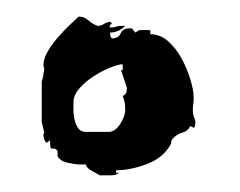

<svg xmlns="http://www.w3.org/2000/svg" viewBox="-20 -604 287 230"><path d="M76 -407Q70 -407 61 -409Q52 -411 49 -417V-423Q47 -426 44 -426H42Q41 -426 40.5 -427.5Q40 -429 40 -436L36 -433Q34 -434 33 -437.5Q32 -441 32 -443L33 -445L30 -458V-506L32 -514Q32 -516 32.5 -518Q33 -520 33 -522L32 -525Q32 -534 37.5 -543Q43 -552 50.5 -560.5Q58 -569 64.5 -575Q71 -581 74 -584H76Q81 -584 86 -579.5Q91 -575 97 -573Q101 -573 104 -575Q107 -577 112 -578L114 -576Q111 -573 111 -573Q112 -572 112 -571Q116 -571 119 -572Q122 -573 125 -573H130Q122 -565 112 -565V-563Q112 -560 114 -558Q122 -558 124.5 -564Q127 -570 135 -570H138L142 -565L147 -568H160V-563Q172 -563 181.5 -554.5Q191 -546 197.5 -534Q204 -522 208 -509Q212 -496 212 -487Q212 -482 211.5 -479.5Q211 -477 211 -472Q211 -467 212.5 -463.5Q214 -460 214 -458Q214 -451 212 -451L208 -453Q205 -447 199.5 -445.5Q194 -444 189 -440L187 -438Q185 -436 185 -433V-432Q176 -415 156 -407.5Q136 -400 119 -400V-397H123L121 -396Q119 -394 112.5 -394Q106 -394 102 -394H99Q100 -394 91.5 -398.5Q83 -403 83 -407ZM68 -481Q68 -478 68 -472Q68 -466 69.5 -460Q71 -454 74 -450Q77 -446 83 -446H110Q118 -446 124 -455.5Q130 -465 130 -472Q130 -477 129.5 -480.5Q129 -484 127 -489Q131 -491 131.5 -494Q132 -497 132 -499L125 -520H127V-527Q122 -527 112 -523Q102 -519 92 -512.5Q82 -506 75 -498Q68 -490 68 -481Z"/></svg>

Font: East Sea Dokdo
Style: Regular
Weight: 400
Designer: YoonDesign Inc.
Foundry: YoonDesign Inc.
Version: Version 1.00